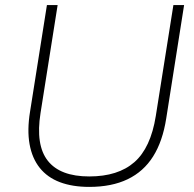

<svg xmlns="http://www.w3.org/2000/svg" viewBox="-20 -725 760 753"><path d="M330 8Q264 8 215 -10.5Q166 -29 136 -66.5Q106 -104 96 -159.5Q86 -215 98 -288L164 -705H206L139 -282Q119 -156 167.5 -94.5Q216 -33 330 -33Q443 -33 507 -89Q571 -145 591 -270L660 -705H702L632 -261Q618 -171 580.5 -111.5Q543 -52 480.5 -22Q418 8 330 8Z"/></svg>

Font: Nunito Sans 12pt ExtraLight 12pt ExtraLight
Style: Italic
Weight: 250
Italic angle: -9°
Version: Version 3.101;gftools[0.9.27]